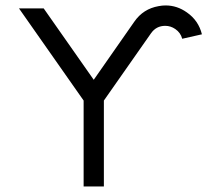

<svg xmlns="http://www.w3.org/2000/svg" viewBox="-20 -675 751 695"><path d="M356 0H282.7V-311L48.8 -644.5H138.2L319.3 -386.2L466.3 -596.7Q498.5 -643.1 554.2 -652.8Q566.9 -655.3 579.6 -655.3Q621.1 -655.3 656.7 -629.9Q698.7 -600.6 710.9 -550.8L639.6 -534.7Q633.8 -556.6 614.7 -569.8Q597.7 -581.5 578.1 -581.5Q545.4 -581.5 526.4 -554.2L356 -311Z"/></svg>

Font: Catrinity
Style: Regular
Weight: 400
Designer: Alexander Lange
Foundry: High-Logic / Made with FontCreator
Version: Version 2.090;May 20, 2024;FontCreator 15.0.0.2974 64-bit